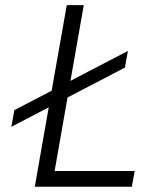

<svg xmlns="http://www.w3.org/2000/svg" viewBox="-20 -713 626 733"><path d="M23.4 -229 34.7 -292.5 177.2 -366.7 234.9 -693.4H299.8L249 -404.3L468.3 -518.6L457 -455.1L237.8 -340.8L188.5 -60.1H494.1L483.4 0H112.8L166 -303.2Z"/></svg>

Font: Cascadia Code Light
Style: Italic
Weight: 300
Italic angle: -10°
Monospace: yes
Designer: Aaron Bell
Foundry: Saja Typeworks
Version: Version 2404.023; ttfautohint (v1.8.4)